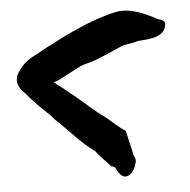

<svg xmlns="http://www.w3.org/2000/svg" viewBox="-44 -625 628 634"><g transform="rotate(-5 269.5 -308.0)"><path d="M25 -407C8 -380 21 -354 41 -337C56 -318 76 -297 93 -281C107 -268 121 -255 131 -242L132 -241C173 -204 207 -160 255 -126C270 -105 287 -91 304 -71L306 -72L315 -67C323 -52 335 -26 358 -37C373 -45 382 -65 385 -80V-81C385 -87 386 -90 380 -101C374 -127 367 -158 361 -184C341 -197 321 -216 301 -233C260 -261 229 -294 187 -326C175 -337 154 -352 138 -365C145 -367 155 -370 165 -376C257 -425 232 -410 273 -423C309 -436 338 -450 371 -464C389 -471 400 -468 424 -476C439 -480 514 -473 521 -521V-523C523 -532 514 -540 500 -542C485 -550 416 -591 361 -578C339 -574 322 -567 300 -561C248 -543 185 -514 143 -490C122 -482 98 -465 80 -457C57 -446 39 -429 25 -407Z"/></g></svg>

Font: Vapor
Style: Bd
Weight: 700
Foundry: Cannot Into Space Fonts
Version: Version 0.179